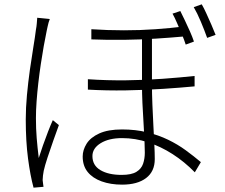

<svg xmlns="http://www.w3.org/2000/svg" viewBox="-20 -823 1040 887"><path d="M682 -663Q682 -627 682 -586Q682 -545 682 -505.5Q682 -466 682 -434Q682 -390 684 -341Q686 -292 688.5 -244.5Q691 -197 693 -156.5Q695 -116 695 -88Q695 -31 655 -0.5Q615 30 544 30Q491 30 449.5 15Q408 0 385 -28.5Q362 -57 362 -100Q362 -130 380 -159Q398 -188 438.5 -206.5Q479 -225 544 -225Q606 -225 659 -212Q712 -199 756.5 -177.5Q801 -156 838.5 -128.5Q876 -101 908 -74L880 -27Q832 -76 777.5 -111Q723 -146 664 -165.5Q605 -185 544 -185Q483 -185 445 -161.5Q407 -138 407 -102Q407 -59 444 -37Q481 -15 542 -15Q587 -15 610 -29Q633 -43 641 -66.5Q649 -90 649 -118Q649 -138 647.5 -175Q646 -212 643 -256.5Q640 -301 638 -346.5Q636 -392 636 -431Q636 -464 636 -506.5Q636 -549 636 -591.5Q636 -634 636 -663ZM386 -457Q474 -451 562 -452Q650 -453 731.5 -459Q813 -465 879 -472V-424Q816 -418 733.5 -412.5Q651 -407 562 -405.5Q473 -404 386 -409ZM402 -688Q477 -683 552.5 -683Q628 -683 698 -688Q768 -693 824 -700V-654Q769 -649 699 -644.5Q629 -640 553 -639Q477 -638 402 -641ZM210 -735Q207 -728 204.5 -719Q202 -710 200 -700.5Q198 -691 196 -682Q189 -649 182 -609.5Q175 -570 168.5 -526.5Q162 -483 157 -439.5Q152 -396 149 -354.5Q146 -313 146 -277Q146 -228 149.5 -185.5Q153 -143 159 -93Q167 -119 178.5 -151.5Q190 -184 202 -215Q214 -246 224 -268L252 -245Q241 -215 226.5 -174Q212 -133 199.5 -95Q187 -57 182 -34Q180 -24 178.5 -12Q177 0 177 9Q178 17 179 25.5Q180 34 181 40L135 44Q120 -11 109.5 -90.5Q99 -170 99 -271Q99 -325 104.5 -384Q110 -443 118 -500Q126 -557 134 -605Q142 -653 146 -686Q149 -701 150 -715Q151 -729 152 -741ZM813 -772Q822 -754 834 -729Q846 -704 857.5 -678Q869 -652 876 -631L838 -617Q831 -639 820 -665Q809 -691 798 -716.5Q787 -742 777 -760ZM912 -803Q922 -786 933.5 -760.5Q945 -735 956.5 -709Q968 -683 976 -662L937 -648Q925 -682 908 -722.5Q891 -763 875 -790Z"/></svg>

Font: Noto Sans SC Thin Light
Style: Regular
Weight: 300
Version: Version 2.004-H2;hotconv 1.0.118;makeotfexe 2.5.65603